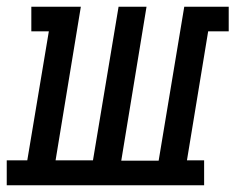

<svg xmlns="http://www.w3.org/2000/svg" viewBox="-62 -550 699 570"><path d="M-42 0V-74H19L83 -457H31V-530H178L103 -74H214L290 -530H373L298 -73H409L485 -530H617V-457H556L493 -74H544V0Z"/></svg>

Font: Iosevka Curly Slab ExObl
Style: Regular
Weight: 400
Width: 7
Italic angle: -9°
Monospace: yes
Designer: Belleve Invis
Foundry: Belleve Invis
Version: Version 11.1.0; ttfautohint (v1.8.3)